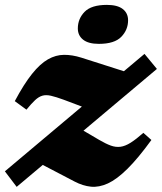

<svg xmlns="http://www.w3.org/2000/svg" viewBox="-22 -732 646 766"><path d="M-2.5 -48.5 554.5 -517 604 -457 44.5 13.5ZM83.5 -294.5 37 -328.5Q73.5 -397 105.8 -437.2Q138 -477.5 169.2 -495.2Q200.5 -513 233.2 -513.2Q266 -513.5 302.5 -502L503 -438L366.5 -283.5L232.5 -334Q201 -345.5 181.2 -350Q161.5 -354.5 147 -350.2Q132.5 -346 118 -332.5Q103.5 -319 83.5 -294.5ZM276 -7.5 98 -100.5 258.5 -241.5 373.5 -174Q400 -158.5 420 -151.2Q440 -144 458.8 -146.5Q477.5 -149 499 -162.5Q520.5 -176 550 -202L582 -173.5Q529 -100.5 486.5 -58.5Q444 -16.5 408.5 -0.2Q373 16 340.8 12.8Q308.5 9.5 276 -7.5ZM372.5 -557Q330.5 -557 309.5 -573.8Q288.5 -590.5 288.5 -618.5Q288.5 -657 315.5 -684.8Q342.5 -712.5 404.5 -712.5Q446.5 -712.5 467.8 -696Q489 -679.5 489 -651Q489 -613 461.8 -585Q434.5 -557 372.5 -557Z"/></svg>

Font: Newsreader 9pt ExtraBold
Style: Italic
Weight: 800
Italic angle: -17°
Designer: Hugues Gentile
Foundry: Production Type
Version: Version 1.003